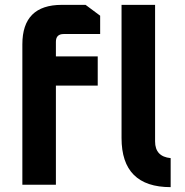

<svg xmlns="http://www.w3.org/2000/svg" viewBox="-20 -760 762 790"><path d="M72 0V-577.9Q72 -740 234.1 -740H332.1L392.1 -695.4V-620H242.1Q210 -620 210 -587.9V-528H382.1V-407.9H210V0ZM480.1 -192V-740H618.1V-178.1Q618.1 -115.6 682.2 -109.4V10Q480.1 10 480.1 -192Z"/></svg>

Font: Oxanium ExtraLight
Style: Regular
Weight: 200
Designer: Severin Meyer
Version: Version 2.000